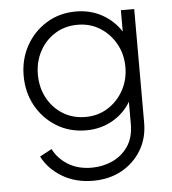

<svg xmlns="http://www.w3.org/2000/svg" viewBox="-54 -592 770 861"><g transform="rotate(-5 331.5 -161.5)"><path d="M331 220Q251 220 191 183.5Q131 147 103 91L157 62Q179 106 223.5 133.5Q268 161 330 161Q379 161 422.5 141.5Q466 122 493.5 82Q521 42 521 -20V-119Q490 -67 437 -37.5Q384 -8 320 -8Q245 -8 186.5 -44Q128 -80 94.5 -140.5Q61 -201 61 -276Q61 -350 94.5 -410.5Q128 -471 186.5 -507Q245 -543 319 -543Q384 -543 436.5 -514Q489 -485 521 -435V-531H581V-20Q581 50 548.5 104Q516 158 460 189Q404 220 331 220ZM322 -68Q378 -68 422.5 -96Q467 -124 493 -171Q519 -218 519 -276Q519 -333 493 -380Q467 -427 422.5 -455Q378 -483 322 -483Q264 -483 219.5 -455Q175 -427 150 -380Q125 -333 125 -276Q125 -218 150 -171Q175 -124 219.5 -96Q264 -68 322 -68Z"/></g></svg>

Font: Plus Jakarta Sans Light
Style: Regular
Weight: 300
Designer: Gumpita Rahayu
Foundry: Tokotype
Version: Version 2.006; ttfautohint (v1.8.4.7-5d5b)